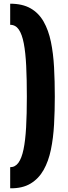

<svg xmlns="http://www.w3.org/2000/svg" viewBox="-20 -839 368 1037"><path d="M35 178V64Q62 64 79.5 40Q97 16 107 -32Q117 -80 121 -151Q125 -222 125 -317Q125 -411 121.5 -483Q118 -555 108.5 -604.5Q99 -654 81.5 -679.5Q64 -705 35 -705V-819Q101 -819 145 -794Q189 -769 215.5 -722.5Q242 -676 255 -613Q268 -550 272 -475Q276 -400 276 -317Q276 -240 272 -167Q268 -94 255 -31Q242 32 215.5 79Q189 126 145 152.5Q101 179 35 178Z"/></svg>

Font: Oswald
Style: Bold
Weight: 700
Designer: Vernon Adams
Foundry: Vernon Adams
Version: Version 4.103;gftools[0.9.33.dev8+g029e19f]